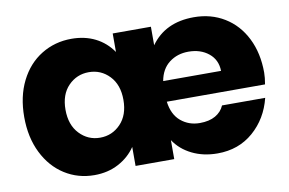

<svg xmlns="http://www.w3.org/2000/svg" viewBox="-65 -678 1199 797"><g transform="rotate(-10 534.5 -279.0)"><path d="M1041 -289Q1041 -268 1036 -240H622Q629 -185 662.5 -157Q696 -129 742 -129Q782 -129 808 -144Q834 -159 845 -185H1027Q1006 -100 944 -46Q882 8 793 8Q733 8 685.5 -15.5Q638 -39 611 -80V0H448V-80Q421 -40 376 -16Q331 8 274 8Q205 8 149 -27.5Q93 -63 60.5 -128.5Q28 -194 28 -280Q28 -366 60.5 -431Q93 -496 150 -531Q207 -566 277 -566Q333 -566 377 -544Q421 -522 450 -480V-558H611V-480Q672 -566 793 -566Q865 -566 921.5 -531.5Q978 -497 1009.5 -434Q1041 -371 1041 -289ZM866 -327Q865 -374 831 -401.5Q797 -429 746 -429Q699 -429 665 -403Q631 -377 622 -327ZM324 -141Q375 -141 410.5 -178Q446 -215 446 -279Q446 -343 410.5 -380Q375 -417 324 -417Q273 -417 237.5 -380.5Q202 -344 202 -280Q202 -216 237.5 -178.5Q273 -141 324 -141Z"/></g></svg>

Font: Fz Poppins
Style: Bold
Weight: 700
Designer: Ninad Kale (Devanagari), Jonny Pinhorn (Latin)
Foundry: Indian Type Foundry
Version: Vit hóa bi Vntype.Com & FontZin.Com